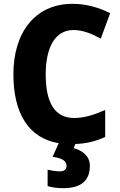

<svg xmlns="http://www.w3.org/2000/svg" viewBox="-20 -744 627 1004"><path d="M450 123C450 72 411 42 365 31L374 9C431 7 481 -5 530 -28V-169C473 -144 422 -127 368 -127C266 -127 219 -207 219 -355C219 -497 269 -587 364 -587C412 -587 460 -568 507 -542L556 -675C493 -707 426 -724 359 -724C162 -724 50 -572 50 -356C50 -155 127 -22 287 5L255 76C307 83 328 99 328 123C328 143 314 152 293 152C274 152 249 148 229 143V229C251 236 278 240 311 240C409 240 450 196 450 123Z"/></svg>

Font: Noto Sans Sinhala UI SemiCondensed ExtraBold
Style: Regular
Weight: 800
Width: 4
Designer: Jelle Bosma - Monotype Design Team
Foundry: Monotype Imaging Inc.
Version: Version 2.006